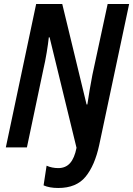

<svg xmlns="http://www.w3.org/2000/svg" viewBox="-20 -734 663 956"><path d="M270 202Q226 202 197 189L212 91Q225 97 240 100Q255 103 270 103Q307 103 329 78Q351 53 361 2L227 -548H223Q220 -518 212.5 -472.5Q205 -427 196 -389L114 0H9L160 -714H290L411 -214H415Q420 -247 426.5 -286.5Q433 -326 440 -361L516 -714H623L474 -12Q452 90 406 146Q360 202 270 202Z"/></svg>

Font: Noto Sans Condensed SemiBold
Style: Italic
Weight: 600
Width: 3
Italic angle: -12°
Designer: Monotype Design Team
Foundry: Monotype Imaging Inc.
Version: Version 2.013; ttfautohint (v1.8.4.7-5d5b)